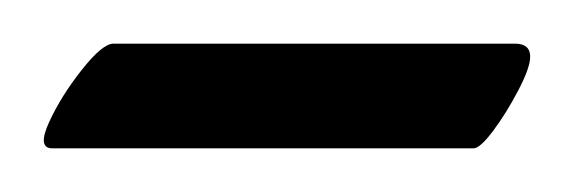

<svg xmlns="http://www.w3.org/2000/svg" viewBox="-31 -563 263 88"><path d="M-7 -495Q-14 -495 -8.5 -507Q-3 -519 6.5 -531Q16 -543 21 -543H205Q212 -543 212 -537Q212 -532 206.5 -521.5Q201 -511 195 -503Q189 -495 186 -495Z"/></svg>

Font: Praise
Style: Regular
Weight: 400
Designer: Robert E. Leuschke
Foundry: Robert E. Leuschke
Version: Version 1.100; ttfautohint (v1.8.3)